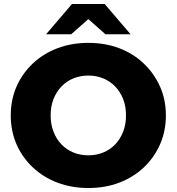

<svg xmlns="http://www.w3.org/2000/svg" viewBox="-20 -929 886 963"><path d="M423 14Q339 14 268 -13Q197 -40 144.5 -89.5Q92 -139 63 -205Q34 -271 34 -350Q34 -429 63 -495Q92 -561 144.5 -610.5Q197 -660 268 -687Q339 -714 423 -714Q508 -714 578.5 -687Q649 -660 701 -610.5Q753 -561 782.5 -495Q812 -429 812 -350Q812 -271 782.5 -204.5Q753 -138 701 -89Q649 -40 578.5 -13Q508 14 423 14ZM423 -150Q463 -150 497.5 -164Q532 -178 557.5 -204.5Q583 -231 597.5 -268Q612 -305 612 -350Q612 -396 597.5 -432.5Q583 -469 557.5 -495.5Q532 -522 497.5 -536Q463 -550 423 -550Q383 -550 348.5 -536Q314 -522 288.5 -495.5Q263 -469 248.5 -432.5Q234 -396 234 -350Q234 -305 248.5 -268Q263 -231 288.5 -204.5Q314 -178 348.5 -164Q383 -150 423 -150ZM211 -757 341 -909H505L635 -757H509L368 -882H478L337 -757Z"/></svg>

Font: Montserrat Thin ExtraBold
Style: Regular
Weight: 800
Version: Version 9.000